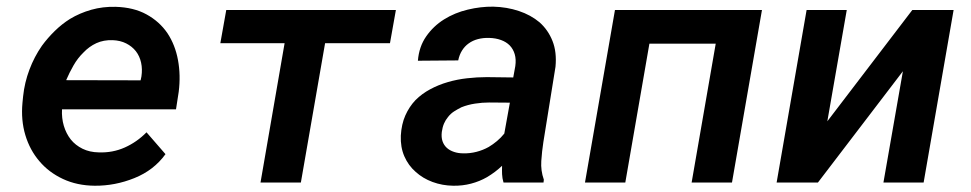

<svg xmlns="http://www.w3.org/2000/svg" viewBox="-20 -559 2975 588"><path d="M270 9.8Q332.5 10.3 391.8 -13.7Q451.2 -37.6 486.8 -86.9L428.7 -153.8Q399.4 -124 362.3 -107.4Q325.2 -90.8 282.7 -92.3Q254.4 -92.8 232.7 -103.5Q210.9 -114.3 196.8 -131.8Q182.6 -149.9 175.5 -173.6Q168.5 -197.3 169.9 -224.1H519L527.3 -277.8Q533.7 -328.6 525.1 -375Q516.6 -421.4 492.7 -457.5Q468.3 -493.2 428.7 -514.9Q389.2 -536.6 334 -538.1Q294.9 -539.1 259.5 -529.1Q224.1 -519 194.3 -501Q169.4 -485.4 147.7 -464.1Q126 -442.9 108.4 -418.9Q85 -385.3 70.1 -345.7Q55.2 -306.2 50.8 -264.2L48.8 -244.1Q43.9 -190.9 57.6 -145.3Q71.3 -99.6 100.6 -65.4Q129.4 -31.2 172.6 -11Q215.8 9.3 270 9.8ZM325.2 -436Q348.6 -435.1 366.5 -426Q384.3 -417 396 -402.3Q407.7 -387.2 412.1 -367.2Q416.5 -347.2 413.1 -324.7L410.6 -313L182.6 -313.5Q192.4 -336.4 205.1 -358.6Q217.8 -380.9 235.8 -398.4Q252.9 -416.5 275.1 -426.8Q297.4 -437 325.2 -436Z M1174.3 -426.8 1192.4 -528.3H672.9L654.8 -426.8H851.6L777.8 0H901.4L975.6 -426.8Z M1522 0H1644.5L1645.5 -8.8Q1635.7 -36.6 1637.7 -65.9Q1639.6 -95.2 1644 -123.5L1681.2 -354.5Q1685.5 -399.4 1672.1 -433.3Q1658.7 -467.3 1632.3 -490.7Q1605.5 -513.2 1568.8 -525.4Q1532.2 -537.6 1490.7 -538.6Q1452.1 -539.1 1412.4 -529.5Q1372.6 -520 1339.8 -499.5Q1307.1 -479 1285.2 -447.5Q1263.2 -416 1259.8 -373L1383.3 -374Q1386.7 -391.1 1395 -404.3Q1403.3 -417.5 1415 -425.8Q1427.7 -435.1 1443.6 -439.2Q1459.5 -443.4 1478 -442.9Q1498 -442.4 1514.2 -436.5Q1530.3 -430.7 1541 -419.9Q1551.8 -408.7 1556.4 -392.8Q1561 -377 1558.1 -356.4L1551.8 -321.8L1470.7 -322.8Q1440.9 -322.8 1410.4 -319.3Q1379.9 -315.9 1351.6 -307.6Q1322.8 -299.3 1297.4 -285.6Q1272 -272 1252.4 -252.4Q1233.4 -232.4 1221.4 -205.6Q1209.5 -178.7 1207.5 -143.6Q1206.1 -108.4 1218.3 -80.3Q1230.5 -52.2 1252.9 -32.7Q1274.9 -12.7 1304.7 -1.7Q1334.5 9.3 1367.7 9.8Q1396.5 10.3 1422.6 3.4Q1448.7 -3.4 1471.7 -16.6Q1483.9 -23.9 1495.4 -32.5Q1506.8 -41 1517.6 -51.3Q1517.1 -38.1 1517.6 -25.6Q1518.1 -13.2 1522 0ZM1398.9 -89.4Q1383.3 -89.4 1370.4 -93.8Q1357.4 -98.1 1348.6 -106Q1339.4 -114.3 1335.2 -126.5Q1331.1 -138.7 1333 -154.8Q1335 -169.4 1339.8 -180.7Q1344.7 -191.9 1352.1 -200.7Q1359.9 -210.9 1370.6 -217.8Q1381.3 -224.6 1393.1 -230.5Q1412.6 -238.3 1434.8 -241.7Q1457 -245.1 1478 -245.1L1541.5 -244.6L1524.4 -149.9Q1514.2 -137.2 1502 -127Q1489.7 -116.7 1476.6 -108.9Q1459 -99.1 1439.2 -94Q1419.4 -88.9 1398.9 -89.4Z M2221.7 0 2313.5 -528.3H1863.3L1771.5 0H1895L1968.8 -425.3H2171.9L2098.1 0Z M2773.9 -528.3 2513.7 -187.5 2573.2 -528.3H2450.2L2358.4 0H2484.9L2745.1 -340.8L2685.5 0H2808.6L2900.4 -528.3Z"/></svg>

Font: Roboto Mono SemiBold
Style: Italic
Weight: 600
Italic angle: -10°
Monospace: yes
Designer: Google
Version: Version 3.000